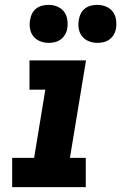

<svg xmlns="http://www.w3.org/2000/svg" viewBox="-20 -768 498 788"><path d="M30 0V-120H120L166 -400H101V-520H333L267 -120H332V0ZM380 -592Q361 -592 344 -599Q327 -606 316.5 -619.5Q306 -633 303 -651.5Q300 -670 304 -689Q306 -702 312.5 -714Q319 -726 330 -734Q341 -742 354 -745Q367 -748 380 -748Q398 -748 415 -741Q432 -734 442.5 -720.5Q453 -707 456 -688.5Q459 -670 456 -651Q454 -638 447 -626Q440 -614 429 -606Q418 -598 405 -595Q392 -592 380 -592ZM180 -592Q161 -592 144 -599Q127 -606 116.5 -619.5Q106 -633 103 -651.5Q100 -670 104 -689Q106 -702 112.5 -714Q119 -726 130 -734Q141 -742 154 -745Q167 -748 180 -748Q198 -748 215 -741Q232 -734 242.5 -720.5Q253 -707 256 -688.5Q259 -670 256 -651Q254 -638 247 -626Q240 -614 229 -606Q218 -598 205 -595Q192 -592 180 -592Z"/></svg>

Font: Iosevka Etoile Heavy Oblique
Style: Regular
Weight: 900
Italic angle: -9°
Designer: Belleve Invis
Foundry: Belleve Invis
Version: Version 15.5.2; ttfautohint (v1.8.4)